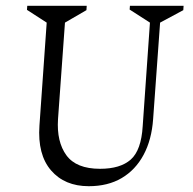

<svg xmlns="http://www.w3.org/2000/svg" viewBox="-20 -632 667 662"><path d="M286 10Q203 10 156 -44.5Q109 -99 116 -199L141 -554L73 -598L74 -612H279L278 -597L204 -554L180 -221Q175 -143 209 -96.5Q243 -50 325 -50Q395 -50 431 -82Q467 -114 472 -197L497 -554L427 -599L428 -612H613L612 -597L532 -554L508 -222Q503 -150 475 -98Q447 -46 399.5 -18Q352 10 286 10Z"/></svg>

Font: Ancizar Serif Light
Style: Italic
Weight: 300
Italic angle: -4°
Designer: Cesar Puertas, Viviana Monsalve, Julian Moncada, Julian Prieto, Jose Castro, Felipe Aragon, Mariel Hernandez, Sara Alarc
Version: Version 8.100